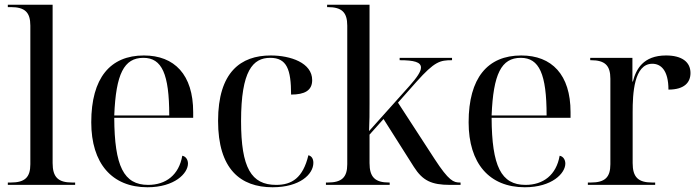

<svg xmlns="http://www.w3.org/2000/svg" viewBox="-20 -780 2948 810"><path d="M13 0H297V-10H284C225 -10 202 -33 202 -92V-760H13V-750H26C85 -750 108 -728 108 -672V-87C108 -32 85 -10 26 -10H13Z M602 10C717 10 773 -49 773 -90C773 -105 765 -120 749 -123C735 -42 680 0 605 0C502 0 463 -79 462 -283H795V-307C795 -465 716 -546 587 -546C445 -546 365 -451 365 -264C365 -91 452 10 602 10ZM694 -293H462C469 -468 503 -536 585 -536C663 -536 694 -468 694 -293Z M1130 10C1245 10 1302 -45 1302 -93C1302 -111 1294 -122 1281 -125C1258 -29 1211 0 1145 0C1040 0 997 -72 997 -269C997 -482 1047 -536 1120 -536C1190 -536 1208 -487 1208 -381C1265 -381 1297 -398 1297 -442C1297 -515 1206 -546 1122 -546C996 -546 900 -476 900 -270C900 -67 994 10 1130 10Z M1355 0H1624V-10H1621C1562 -10 1539 -33 1539 -92V-212L1598 -278L1726 -76C1763 -18 1800 0 1879 0H1923V-10H1920C1894 -10 1874 -16 1813 -110L1659 -347L1737 -435C1814 -521 1836 -526 1887 -526V-536H1666V-526C1727 -526 1756 -518 1756 -495C1756 -478 1739 -453 1707 -417L1537 -227C1539 -267 1539 -306 1539 -346V-760H1360V-750H1363C1422 -750 1445 -728 1445 -672V-87C1445 -32 1422 -10 1363 -10H1355Z M2194 10C2309 10 2365 -49 2365 -90C2365 -105 2357 -120 2341 -123C2327 -42 2272 0 2197 0C2094 0 2055 -79 2054 -283H2387V-307C2387 -465 2308 -546 2179 -546C2037 -546 1957 -451 1957 -264C1957 -91 2044 10 2194 10ZM2286 -293H2054C2061 -468 2095 -536 2177 -536C2255 -536 2286 -468 2286 -293Z M2460 0H2744V-10H2731C2672 -10 2649 -33 2649 -92V-307C2649 -383 2654 -511 2732 -511C2767 -511 2800 -485 2800 -402C2867 -402 2893 -432 2893 -472C2893 -519 2856 -546 2790 -546C2693 -546 2663 -487 2650 -436H2648V-536H2470V-526H2473C2532 -526 2555 -504 2555 -448V-87C2555 -32 2532 -10 2473 -10H2460Z"/></svg>

Font: Noto Serif Display
Style: Regular
Weight: 400
Designer: Monotype Design Team
Foundry: Monotype Imaging Inc.
Version: Version 2.009